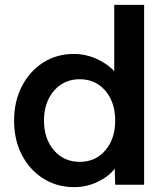

<svg xmlns="http://www.w3.org/2000/svg" viewBox="-20 -760 681 790"><path d="M285 10Q214 10 158 -25.5Q102 -61 70 -122.5Q38 -184 38 -264Q38 -343 70 -405Q102 -467 157.5 -502.5Q213 -538 283 -538Q333 -538 378 -517.5Q423 -497 450 -467V-740H573V0H454L452 -66Q428 -34 382.5 -12Q337 10 285 10ZM308 -94Q373 -94 413.5 -141.5Q454 -189 454 -264Q454 -339 413.5 -386.5Q373 -434 308 -434Q243 -434 202 -386.5Q161 -339 161 -264Q161 -189 202 -141.5Q243 -94 308 -94Z"/></svg>

Font: Readex Pro Medium
Style: Regular
Weight: 500
Designer: Bonnie Shaver-Troup, Thomas Jockin
Foundry: Lexend
Version: Version 1.204; ttfautohint (v1.8.4.7-5d5b)